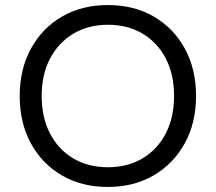

<svg xmlns="http://www.w3.org/2000/svg" viewBox="-20 -730 854 760"><path d="M407 10Q303 10 224.5 -36Q146 -82 102 -163Q58 -244 58 -350Q58 -456 102.5 -537.5Q147 -619 225.5 -664.5Q304 -710 407 -710Q511 -710 589.5 -664Q668 -618 712 -537Q756 -456 756 -350Q756 -244 711.5 -163Q667 -82 588.5 -36Q510 10 407 10ZM407 -68Q485 -68 544 -103Q603 -138 636 -201.5Q669 -265 669 -350Q669 -436 636 -499Q603 -562 544 -597Q485 -632 407 -632Q330 -632 271 -597Q212 -562 178.5 -499Q145 -436 145 -350Q145 -265 178 -201.5Q211 -138 270 -103Q329 -68 407 -68Z"/></svg>

Font: REM Light
Style: Regular
Weight: 300
Designer: Octavio Pardo
Foundry: Ashler Design
Version: Version 1.005;gftools[0.9.28]